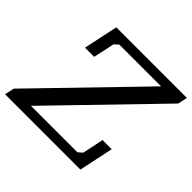

<svg xmlns="http://www.w3.org/2000/svg" viewBox="-185 -884 1067 1067"><g transform="rotate(45 348.5 -350.0)"><path d="M-4 -56 -16 0H576L619 -203H547L521 -78L496 -56H131L701 -644L713 -700H158L115 -497H187L214 -622L238 -644H566Z"/></g></svg>

Font: PT Serif Caption
Style: Italic
Weight: 400
Italic angle: -12°
Designer: A.Korolkova, O.Umpeleva, V.Yefimov
Foundry: ParaType Ltd
Version: Version 1.000W OFL